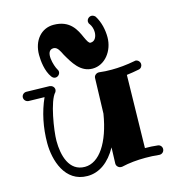

<svg xmlns="http://www.w3.org/2000/svg" viewBox="-120 -909 929 1029"><g transform="rotate(-15 344.5 -394.0)"><path d="M671 -484C671 -497 660 -510 645 -510C644 -510 642 -509 641 -509C594 -500 551 -496 511 -496C487 -496 464 -497 442 -500C441 -500 440 -500 439 -500C427 -500 413 -490 413 -476L407 -280C382 -125 318 -30 238 -30C150 -30 126 -123 126 -204C126 -259 151 -421 188 -458C190 -462 192 -466 192 -471C192 -485 181 -495 167 -497C38 -500 38 -500 38 -500C23 -500 12 -488 12 -475C12 -461 23 -450 37 -449L125 -447C92 -374 75 -290 75 -205C75 -111 113 21 239 21C305 21 361 -20 402 -94L399 -5C399 -5 399 -5 399 -4C399 9 411 21 425 21C427 21 428 21 430 21C473 11 517 7 562 7C587 7 613 8 639 11C640 11 641 11 642 11C654 11 667 1 667 -15C667 -27 658 -39 644 -40C621 -43 597 -44 574 -44L582 -448C604 -451 627 -454 650 -459C663 -461 671 -472 671 -484ZM534 -670C534 -710 525 -755 501 -793C495 -799 488 -803 480 -803C467 -803 454 -792 454 -777C454 -772 456 -766 460 -762C470 -748 475 -731 475 -714C475 -693 466 -665 439 -665C430 -665 423 -677 411 -703C392 -746 364 -809 271 -809C203 -809 155 -753 155 -673C155 -639 161 -582 188 -545C194 -537 201 -533 209 -533C222 -533 235 -544 235 -559C235 -564 233 -568 230 -573C217 -593 187 -688 239 -688C262 -688 273 -659 283 -640C312 -590 346 -528 414 -528C483 -528 534 -595 534 -670Z"/></g></svg>

Font: Ribeye
Style: Regular
Weight: 400
Designer: Astigmatic (AOETI)
Foundry: Astigmatic (AOETI)
Version: Version 1.000